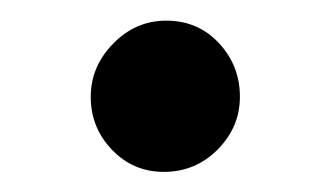

<svg xmlns="http://www.w3.org/2000/svg" viewBox="-20 -147 320 186"><path d="M138.7 19.5Q108.9 19.5 88.4 -2Q67.9 -23.4 67.9 -53.2Q67.9 -82.5 89.6 -104.7Q111.3 -127 141.1 -127Q171.9 -127 192.1 -105.2Q212.4 -83.5 212.4 -53.2Q212.4 -23.9 190.9 -2.2Q169.4 19.5 138.7 19.5Z"/></svg>

Font: Elstob 18pt SemiBold
Style: Regular
Weight: 600
Designer: Peter S. Baker
Version: Version 1.015